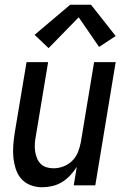

<svg xmlns="http://www.w3.org/2000/svg" viewBox="-20 -782 540 810"><path d="M158 8Q132 8 108.5 -1Q85 -10 69.5 -28Q54 -46 46.5 -69.5Q39 -93 36.5 -118Q34 -143 36 -169Q38 -195 42 -221L92 -520H183L131 -207Q128 -192 127 -176Q126 -160 128 -145Q130 -130 135.5 -116Q141 -102 151 -91.5Q161 -81 175.5 -76.5Q190 -72 206 -72Q227 -72 248 -80Q269 -88 285 -104Q301 -120 309 -140.5Q317 -161 321 -182L377 -520H468L382 0H291L304 -78Q292 -59 276 -42Q260 -25 241 -13.5Q222 -2 200.5 3Q179 8 158 8ZM185 -579 126 -635 276 -762H364L468 -630L398 -584L312 -709Z"/></svg>

Font: Iosevka SS04 Medium Oblique
Style: Regular
Weight: 500
Italic angle: -9°
Monospace: yes
Designer: Belleve Invis
Foundry: Belleve Invis
Version: Version 19.0.0; ttfautohint (v1.8.4)